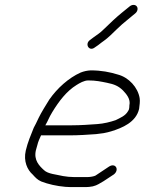

<svg xmlns="http://www.w3.org/2000/svg" viewBox="-20 -766 590 783"><path d="M524.7 -746C519.1 -746 513.8 -744 508.8 -740L476.8 -714C449.5 -691.8 431.2 -673.4 404.6 -648C385.2 -628.9 380.8 -628.2 360.5 -613L347.2 -603C324 -586.8 343.5 -553.7 367.3 -573L380.4 -582C401.4 -599.1 408.8 -601.4 430.6 -622C449.4 -641.2 460.8 -650.3 478 -667C491.4 -678.9 508.1 -691.3 521.3 -703L531.1 -711C536.1 -715 539.2 -719.8 540.5 -725.5C543.1 -736.7 536 -746 524.7 -746ZM164.9 -255C177.3 -276 178.4 -284.6 193.3 -309C220.3 -353.1 251.5 -394.5 292.4 -419.5C304.7 -427.1 322.7 -438 340.1 -438C371.2 -438 391.9 -433.3 415.9 -428.5C446.6 -422.3 463.1 -415.2 481.7 -397C494.9 -382.8 513.7 -362.3 507.6 -336C507.7 -330.7 507.2 -325.7 506.1 -321C505.7 -319 504.4 -316.3 502.3 -313C491.1 -293.3 471.2 -285.9 451.7 -276C430.2 -268.6 403 -261.8 377 -260C343.7 -257.7 309.1 -255 273.9 -255ZM147.4 -214H264.4C300.5 -214 338.1 -216.6 371.6 -219L402.5 -223C413.6 -225 424 -227.5 433.7 -230.5C478.3 -244.3 534.7 -267.2 547.3 -322C549 -337.5 551.7 -351.9 549.5 -366C542.2 -409.4 505.8 -450 460.7 -462C428.2 -471.9 394.2 -479 349.6 -479C335.4 -478.3 321.7 -475.3 308.5 -470C259.6 -448.1 213.3 -406.1 181.1 -360C171 -344 146.5 -304.3 138 -286L126.5 -262C123.3 -256.7 120.3 -251 117.6 -245C106 -216 92.9 -185.6 85.1 -152C75 -108.3 91.6 -73.1 113.5 -54C123.9 -42.6 132.1 -33 148 -26C175.9 -15.1 211.1 -7 246.9 -4C254.3 -4 261.5 -3.7 268.7 -3H329.7C338.4 -3 347.9 -4 358.4 -6C377.8 -10.6 386.4 -18.4 402.2 -27C417.4 -36.7 429.6 -45.4 444.7 -55C467.7 -73.7 451.5 -103.2 425.1 -87C406.8 -73.9 388 -63.2 369.5 -50C363.7 -46.7 347.5 -44 339.2 -44H280.2C273 -44.7 266.1 -45 259.4 -45C252.9 -45.7 245.4 -46.7 237.1 -48C210.4 -54.5 175.5 -56.4 159.6 -72C140.5 -89.3 117 -112.7 126.3 -153C127.7 -159 129.7 -166 132.2 -174C135.4 -188.1 141.4 -200.7 147.4 -214Z"/></svg>

Font: HoneyBee
Style: SeLitIt
Weight: 300
Foundry: Cannot Into Space Fonts
Version: Version 0.89